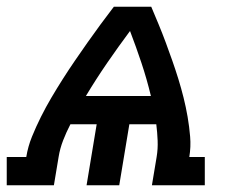

<svg xmlns="http://www.w3.org/2000/svg" viewBox="-62 -550 682 570"><path d="M-42 0V-84H16Q21 -115 33 -144.5Q45 -174 59.5 -203Q74 -232 90.5 -260Q107 -288 124.5 -315.5Q142 -343 160.5 -370Q179 -397 198 -424Q217 -451 236.5 -477.5Q256 -504 276 -530H387Q398 -504 409 -477.5Q420 -451 430 -424Q440 -397 449.5 -370Q459 -343 467.5 -315.5Q476 -288 483 -260Q490 -232 495 -203Q500 -174 502.5 -144Q505 -114 500 -84H546V0H389L403 -84Q407 -108 406 -132.5Q405 -157 402 -181H322L292 0H195L225 -181H147Q135 -158 125.5 -133.5Q116 -109 112 -84L98 0ZM193 -265H386Q374 -315 358 -363Q342 -411 324 -458Q289 -411 256 -363Q223 -315 193 -265Z"/></svg>

Font: Iosevka Curly Slab MdEx
Style: Italic
Weight: 500
Width: 7
Italic angle: -9°
Monospace: yes
Designer: Belleve Invis
Foundry: Belleve Invis
Version: Version 11.0.0; ttfautohint (v1.8.3)